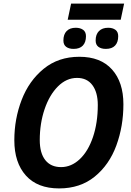

<svg xmlns="http://www.w3.org/2000/svg" viewBox="-20 -1042 734 1072"><path d="M60 -259Q60 -378 101 -484.5Q142 -591 224 -658Q306 -725 423 -725Q542 -725 605.5 -654Q669 -583 669 -460Q669 -337 629.5 -229.5Q590 -122 509 -56Q428 10 310 10Q189 10 124.5 -62Q60 -134 60 -259ZM526 -456Q526 -526 496 -566.5Q466 -607 410 -607Q351 -607 303.5 -559.5Q256 -512 229 -432.5Q202 -353 202 -260Q202 -187 233 -148Q264 -109 321 -109Q378 -109 425 -153Q472 -197 499 -276.5Q526 -356 526 -456ZM377 -1022H673L654 -932H358ZM334 -816Q334 -850 352 -868.5Q370 -887 403 -887Q428 -887 444 -875.5Q460 -864 460 -840Q460 -806 442.5 -787.5Q425 -769 391 -769Q365 -769 349.5 -780.5Q334 -792 334 -816ZM514 -816Q514 -850 532.5 -868.5Q551 -887 584 -887Q609 -887 624.5 -875.5Q640 -864 640 -840Q640 -806 622.5 -787.5Q605 -769 571 -769Q545 -769 529.5 -780.5Q514 -792 514 -816Z"/></svg>

Font: Noto Sans Display
Style: Bold Italic
Weight: 700
Italic angle: -12°
Designer: Monotype Design team
Foundry: Monotype Imaging Inc.
Version: Version 1.000